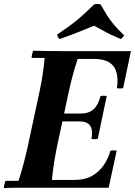

<svg xmlns="http://www.w3.org/2000/svg" viewBox="-28 -962 691 984"><path d="M-8 2Q-8 -6 -5.5 -17Q-3 -28 0 -35H67Q81 -79 92.5 -122Q104 -165 114 -210L174 -490Q185 -540 191 -582Q197 -624 201 -665H134Q134 -673 136.5 -684Q139 -695 142 -702Q176 -701 217.5 -700.5Q259 -700 293 -700H643L603 -510Q587 -507 571 -510Q578 -555 569.5 -589Q561 -623 533 -641.5Q505 -660 453 -660H370Q355 -614 345 -577Q335 -540 324 -490L264 -210Q256 -171 249.5 -130Q243 -89 238 -40H356Q408 -40 444.5 -61Q481 -82 504 -116Q527 -150 538 -190Q554 -193 570 -190L529 0H144Q110 0 68.5 0Q27 0 -8 2ZM441 -250Q449 -297 433.5 -318.5Q418 -340 377 -340H217L225 -380H385Q427 -380 451.5 -402Q476 -424 487 -470Q503 -473 519 -470L473 -250Q456 -247 441 -250ZM277 -762Q272 -767 269 -772.5Q266 -778 265 -785Q299 -808 324.5 -826.5Q350 -845 371 -862.5Q392 -880 412 -899Q432 -918 455 -940Q472 -943 487 -940Q503 -913 517 -889.5Q531 -866 552 -840Q573 -814 608 -781Q602 -769 591 -762Q562 -774 541 -784Q520 -794 500 -805.5Q480 -817 454 -830Q424 -818 397 -807Q370 -796 341.5 -785Q313 -774 277 -762Z"/></svg>

Font: Poltawski Nowy
Style: Bold Italic
Weight: 700
Italic angle: -12°
Designer: Adam Pótawski, Mateusz Machalski, Borys Kosmynka, Ania Wieluska
Foundry: Capitalics.wtf
Version: Version 1.001;gftools[0.9.25]